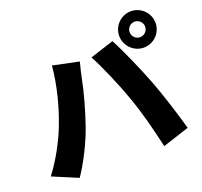

<svg xmlns="http://www.w3.org/2000/svg" viewBox="-148 -1026 1296 1231"><g transform="rotate(-20 500.0 -410.0)"><path d="M812 -732C812 -761 836 -785 865 -785C894 -785 918 -761 918 -732C918 -703 894 -679 865 -679C836 -679 812 -703 812 -732ZM741 -732C741 -664 797 -608 865 -608C933 -608 989 -664 989 -732C989 -800 933 -856 865 -856C797 -856 741 -800 741 -732ZM178 -317C143 -226 83 -117 21 -36L192 36C242 -36 304 -156 339 -256C370 -344 407 -475 421 -550C425 -573 439 -633 448 -665L271 -702C259 -568 223 -433 178 -317ZM672 -328C711 -219 742 -98 771 30L952 -29C924 -133 871 -296 838 -382C803 -473 732 -636 689 -716L527 -664C569 -587 635 -434 672 -328Z"/></g></svg>

Font: Source Han Sans HK Heavy
Style: Regular
Weight: 900
Designer: Ryoko NISHIZUKA 西塚涼子 (kana, bopomofo & ideographs); Paul D. Hunt (Latin, Greek & Cyrillic); Sandoll Communications 산돌커뮤니
Foundry: Adobe
Version: Version 2.000;hotconv 1.0.107;makeotfexe 2.5.65593